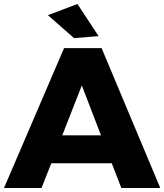

<svg xmlns="http://www.w3.org/2000/svg" viewBox="-25 -942 823 962"><path d="M583 0 535 -124H232L183 0H-5L296 -701H484L778 0ZM287 -264H481L385 -514ZM363 -922 469 -761 346 -751 215 -866Z"/></svg>

Font: Montserrat V1
Style: Bold
Weight: 700
Designer: Julieta Ulanovsky
Foundry: Julieta Ulanovsky
Version: Version 6.001